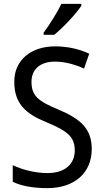

<svg xmlns="http://www.w3.org/2000/svg" viewBox="-20 -964 539 994"><path d="M401 -934V-944H298C276 -899 238 -838 206 -795V-784H261C306 -820 376 -895 401 -934ZM455 -193C455 -298 396 -349 282 -397C178 -440 143 -468 143 -541C143 -602 185 -645 264 -645C317 -645 369 -630 415 -609L442 -686C395 -708 335 -724 265 -724C140 -724 53 -652 54 -540C54 -428 112 -375 221 -331C332 -285 367 -254 367 -185C367 -116 318 -68 226 -68C162 -68 93 -86 46 -109V-23C90 -1 153 10 225 10C365 10 455 -68 455 -193Z"/></svg>

Font: Noto Sans Lao UI SemCond
Style: Regular
Weight: 400
Width: 4
Designer: Monotype Design Team
Foundry: Monotype Imaging Inc.
Version: Version 2.000